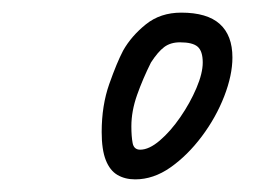

<svg xmlns="http://www.w3.org/2000/svg" viewBox="-20 -798 408 304"><path d="M194 -514Q178 -514 166 -521Q154 -528 147.5 -544.5Q141 -561 141 -589Q141 -631 153 -665Q165 -699 175 -718Q188 -741 211 -759.5Q234 -778 267 -778Q308 -778 328 -760Q348 -742 348 -707Q348 -679 335 -645.5Q322 -612 299.5 -582Q277 -552 250 -533Q223 -514 194 -514ZM202 -561Q216 -561 233 -575.5Q250 -590 265.5 -612.5Q281 -635 291 -658.5Q301 -682 301 -699Q301 -717 293 -724Q285 -731 265 -731Q250 -731 240 -723.5Q230 -716 219 -699Q206 -673 197 -647.5Q188 -622 188 -598Q188 -582 190 -571.5Q192 -561 202 -561Z"/></svg>

Font: Edu QLD Beginner
Style: Regular
Weight: 400
Designer: Tina and Corey Anderson
Foundry: Google for Education
Version: Version 1.003